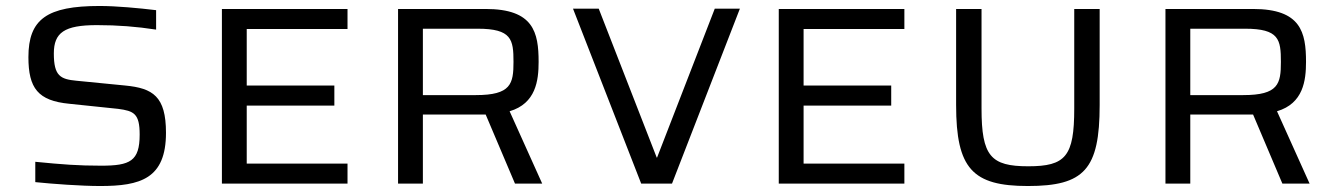

<svg xmlns="http://www.w3.org/2000/svg" viewBox="-20 -614 4484 642"><path d="M315 8C449 8 535 -16 535 -170C535 -292 491 -319 399 -328L236 -344C182 -349 160 -360 160 -435C160 -505 195 -530 304 -530C374 -530 437 -525 502 -515V-580C444 -587 369 -594 313 -594C137 -594 75 -550 75 -423C75 -319 107 -277 212 -267L375 -250C428 -243 447 -234 447 -164C447 -75 415 -60 318 -60C242 -60 189 -64 98 -73V-5C156 1 252 8 315 8Z M722 0H1142V-67H805V-261H1098V-328H805V-517H1142V-584H722Z M1311 0H1394V-231H1604L1702 0H1793L1684 -242C1772 -268 1781 -345 1781 -407C1781 -506 1764 -584 1604 -584H1311ZM1394 -296V-518H1577C1691 -518 1697 -482 1697 -407C1697 -334 1689 -296 1571 -296Z M2124 0H2227L2454 -585H2370L2177 -87H2176L1982 -585H1896Z M2584 0H3004V-67H2667V-261H2960V-328H2667V-517H3004V-584H2584Z M3417 8C3605 8 3657 -47 3657 -263V-584H3572V-251C3572 -91 3543 -58 3418 -58C3293 -58 3262 -92 3262 -251V-584H3177V-263C3177 -50 3232 8 3417 8Z M3877 0H3960V-231H4170L4268 0H4359L4250 -242C4338 -268 4347 -345 4347 -407C4347 -506 4330 -584 4170 -584H3877ZM3960 -296V-518H4143C4257 -518 4263 -482 4263 -407C4263 -334 4255 -296 4137 -296Z"/></svg>

Font: Saira UNSAM SC
Style: Regular
Weight: 400
Designer: Hector Gatti with collaboration of the Omnibus-Type team
Foundry: Omnibus-Type
Version: Version 1.072;PS 001.072;hotconv 1.0.88;makeotf.lib2.5.64775